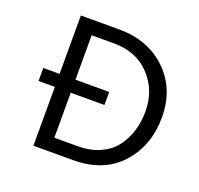

<svg xmlns="http://www.w3.org/2000/svg" viewBox="-120 -808 975 942"><g transform="rotate(20 368.0 -337.0)"><path d="M352 3H147V-304H62V-372H147V-677H348Q499 -677 595.5 -584Q692 -491 692 -343Q692 -195 602.5 -96Q513 3 352 3ZM406 -304H230V-69H352Q417 -69 467 -91.5Q517 -114 546.5 -152.5Q576 -191 591 -239Q606 -287 606 -343Q606 -453 535 -528.5Q464 -604 347 -604H230V-372H406Z"/></g></svg>

Font: Hind Siliguri Fixed
Style: Regular
Weight: 400
Designer: Jyotish Sonowal
Foundry: Indian Type Foundry
Version: Version 1.001;October 28, 2021;FontCreator 12.0.0.2565 64-bi